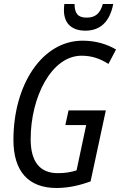

<svg xmlns="http://www.w3.org/2000/svg" viewBox="-20 -928 599 958"><path d="M406 -775C481 -775 528 -820 545 -908H493C480 -861 456 -840 412 -840C369 -840 352 -861 352 -908H301C300 -899 299 -888 299 -877C299 -814 335 -775 406 -775ZM262 10C321 10 378 -3 432 -23L508 -377H322L306 -304H410L362 -78C335 -69 304 -64 269 -64C177 -64 133 -123 133 -234C133 -442 236 -650 387 -650C437 -650 479 -636 521 -609L559 -681C515 -707 459 -725 392 -725C190 -725 47 -505 47 -230C47 -74 121 10 262 10Z"/></svg>

Font: Noto Sans Condensed
Style: Italic
Weight: 400
Width: 3
Italic angle: -12°
Designer: Monotype Design Team
Foundry: Monotype Imaging Inc.
Version: Version 2.013